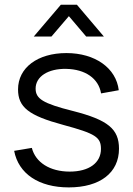

<svg xmlns="http://www.w3.org/2000/svg" viewBox="-20 -780 565 814"><path d="M198 -625 272 -711.5 345.5 -625H420.5L306 -760H238L123 -625ZM271.5 14.5C404 14.5 484.5 -47.5 484.5 -149.5C484.5 -233 438 -271.5 289 -309.5C161.5 -341.5 131 -361.5 131 -404.5C131 -455.5 184 -489.5 260.5 -488C341.5 -486.5 398 -447.5 408.5 -384L483.5 -397.5C472.5 -491.5 383.5 -555 261.5 -555C139.5 -555 56.5 -493 56.5 -401C56.5 -325.5 101.5 -290 248 -250.5C385 -213.5 408 -198.5 408 -148.5C408 -89.5 357.5 -52.5 275.5 -52.5C191.5 -52.5 130.5 -91.5 115 -153L40 -140.5C58.5 -43 145 14.5 271.5 14.5Z"/></svg>

Font: Manrope
Style: Regular
Weight: 400
Designer: Mikhail Sharanda
Foundry: Mikhail Sharanda
Version: Version 4.505